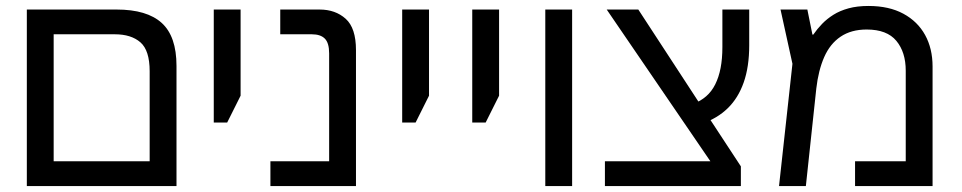

<svg xmlns="http://www.w3.org/2000/svg" viewBox="-20 -624 3228 644"><path d="M70 0V-592H371Q473 -592 522.5 -547Q572 -502 572 -403V0ZM160 -83H482V-385Q482 -455 451 -482Q420 -509 365 -509H160Z M697 -213V-592H787V-303L742 -213Z M887 0V-83H1084V-445Q1084 -480 1069.5 -494.5Q1055 -509 1026 -509H920V-592H1052Q1105 -592 1139.5 -561Q1174 -530 1174 -456V0Z M1329 -213V-592H1419V-303L1374 -213Z M1564 -213V-592H1654V-303L1609 -213Z M1809 0V-592H1899V0Z M2414 -8 2015 -592H2121L2343 -252L2465 -66ZM2009 0V-83H2444L2465 -66V0ZM2336 -210 2306 -276Q2330 -285 2348.5 -301Q2367 -317 2379 -341Q2391 -365 2397 -396Q2403 -427 2403 -466V-592H2493V-472Q2493 -400 2474.5 -347.5Q2456 -295 2421 -261Q2386 -227 2336 -210Z M2893 -604Q2962 -604 3010 -578Q3058 -552 3083 -506.5Q3108 -461 3108 -401V0H2848V-83H3018V-387Q3018 -449 2986.5 -487Q2955 -525 2887 -525Q2835 -525 2799.5 -501Q2764 -477 2744.5 -432.5Q2725 -388 2718 -327L2683 0H2593L2638 -410L2598 -592H2688L2705 -508H2708Q2721 -527 2737.5 -544Q2754 -561 2775.5 -574.5Q2797 -588 2826 -596Q2855 -604 2893 -604Z"/></svg>

Font: Noto Sans Hebrew
Style: Regular
Weight: 400
Designer: Monotype Design Team
Foundry: Monotype Imaging Inc.
Version: Version 2.003